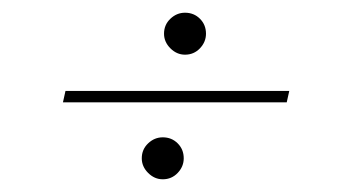

<svg xmlns="http://www.w3.org/2000/svg" viewBox="-20 -444 540 302"><path d="M79 -283 83 -301H435L431 -283ZM236 -162Q223 -162 213 -172Q203 -182 203 -195Q203 -209 213 -218.5Q223 -228 236 -228Q250 -228 259.5 -218.5Q269 -209 269 -195Q269 -182 259.5 -172Q250 -162 236 -162ZM271 -358Q258 -358 248 -368Q238 -378 238 -391Q238 -405 248 -414.5Q258 -424 271 -424Q285 -424 294.5 -414.5Q304 -405 304 -391Q304 -378 294.5 -368Q285 -358 271 -358Z"/></svg>

Font: DM Sans 17pt Thin
Style: Italic
Weight: 250
Italic angle: -10°
Version: Version 4.004;gftools[0.9.30]